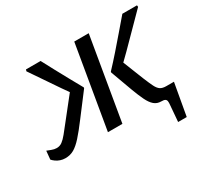

<svg xmlns="http://www.w3.org/2000/svg" viewBox="-150 -695 1084 1023"><g transform="rotate(-30 392.0 -184.0)"><path d="M324 0H413L499 -508H410ZM151 -155Q129 -127 112 -106Q95 -85 80 -74Q65 -63 46 -63Q31 -63 14.5 -69.5Q-2 -76 -10 -79L-15 -27Q-8 -19 3 -11Q14 -3 28.5 2Q43 7 59 7Q89 7 112.5 -6.5Q136 -20 163.5 -50.5Q191 -81 230 -133L331 -266L332 -271Q312 -307 289 -348.5Q266 -390 244 -431Q222 -472 203 -508H113L110 -498Q137 -459 166.5 -415Q196 -371 226 -327.5Q256 -284 285 -244L258 -290ZM652 0Q668 0 675 4Q682 8 683.5 17Q685 26 683 43L675 140H728L763 -57H716Q693 -57 680 -65.5Q667 -74 656.5 -95Q646 -116 630 -155L576 -291L534 -235Q577 -276 622.5 -321.5Q668 -367 712.5 -412.5Q757 -458 797 -498L796 -508H706Q675 -472 640 -431Q605 -390 569 -349Q533 -308 499 -272L498 -267L547 -133Q563 -90 577.5 -60Q592 -30 609.5 -15Q627 0 652 0Z"/></g></svg>

Font: Roboto Serif 20pt
Style: Italic
Weight: 400
Italic angle: -10°
Designer: Greg Gazdowicz
Foundry: Commercial Type
Version: Version 1.008